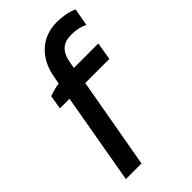

<svg xmlns="http://www.w3.org/2000/svg" viewBox="-220 -790 862 862"><g transform="rotate(-45 210.5 -359.0)"><path d="M68 -500 57 -434H118L42 0H141L218 -434H371L385 -518H230L234 -543C245 -608 274 -632 328 -632C357 -632 384 -626 406 -615L421 -698C397 -711 354 -718 321 -718C227 -718 157 -657 139 -554L132 -517C111 -514 87 -507 68 -500Z"/></g></svg>

Font: Fixel Display 20240404 Medium
Style: Italic
Weight: 500
Italic angle: -10°
Designer: AlfaBravo + MacPaw
Foundry: Kyrylo Tkachov, Marchela Mozhyna, Serhii Makarenko, Maria Weinstein, Zakhar Kryvoshyya
Version: Version 1.211;Glyphs 3.2 (3225)